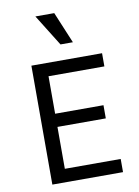

<svg xmlns="http://www.w3.org/2000/svg" viewBox="-103 -1045 807 1113"><g transform="rotate(-10 300.0 -488.5)"><path d="M112.8 0H528.8V-77.6H200V-324.2H484.6V-401.8H200V-622.4H528.8V-700H112.8ZM300.4 -792 185.2 -977H296.2L373.4 -792Z"/></g></svg>

Font: CommitMonoV142 ExtLt
Style: Regular
Weight: 200
Monospace: yes
Designer: Eigil Nikolajsen
Foundry: Eigil Nikolajsen
Version: Version 1.142